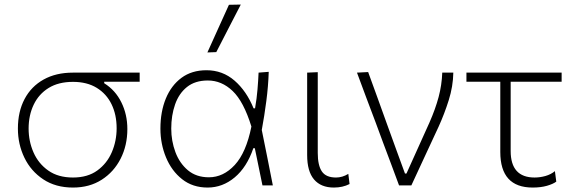

<svg xmlns="http://www.w3.org/2000/svg" viewBox="-20 -813 2515 842"><path d="M300 9.5Q224 9.5 169.8 -26.5Q115.5 -62.5 87 -121.5Q58.5 -180.5 58.5 -249Q58.5 -323.5 87.8 -378.8Q117 -434 171.2 -464.2Q225.5 -494.5 299.5 -494.5H592.5V-454.5H437V-448Q486 -417.5 512.2 -364.2Q538.5 -311 538.5 -247Q538.5 -175.5 509 -117.2Q479.5 -59 426 -24.8Q372.5 9.5 300 9.5ZM300 -34.5Q364.5 -34.5 407 -65.5Q449.5 -96.5 470.5 -145.8Q491.5 -195 491.5 -250.5Q491.5 -310 469.2 -355.8Q447 -401.5 404.2 -427.8Q361.5 -454 300 -454Q236.5 -454 193.2 -427.2Q150 -400.5 127.8 -354Q105.5 -307.5 105.5 -249Q105.5 -193.5 127 -144.5Q148.5 -95.5 191.8 -65Q235 -34.5 300 -34.5Z M890.5 9.5Q825 9.5 778.8 -27Q732.5 -63.5 708 -122.8Q683.5 -182 683.5 -249Q683.5 -323 707.2 -380.8Q731 -438.5 776 -471.8Q821 -505 885.5 -505Q956 -505 1008.5 -459.5Q1061 -414 1092 -338H1098.5Q1106 -381 1109.2 -420.2Q1112.5 -459.5 1114 -494.5L1158.5 -498Q1156.5 -435.5 1148 -370.2Q1139.5 -305 1128 -243Q1140.5 -182 1152.5 -121.5Q1164.5 -61 1176.5 0H1131Q1122.5 -41 1114.2 -81.8Q1106 -122.5 1097.5 -163H1091Q1062.5 -79.5 1009.2 -35Q956 9.5 890.5 9.5ZM896 -35.5Q959.5 -35.5 1009.5 -89.5Q1059.5 -143.5 1082.5 -258Q1048.5 -368 1000.2 -414Q952 -460 891.5 -460Q835.5 -460 800 -431.5Q764.5 -403 747.8 -355Q731 -307 731 -249Q731 -195 749.2 -146Q767.5 -97 804.2 -66.2Q841 -35.5 896 -35.5ZM889.5 -583Q913.5 -636 937 -688.2Q960.5 -740.5 984 -792L1036 -793Q1008.5 -740.5 982 -688.5Q955.5 -636.5 928.5 -584.5Z M1444 9.5Q1387.5 9.5 1357.2 -26Q1327 -61.5 1327 -133V-494.5L1373.5 -496.5V-142Q1373.5 -88 1391.5 -61.2Q1409.5 -34.5 1453.5 -34.5Q1481.5 -34.5 1507.5 -50.5L1513 -6Q1483 9.5 1444 9.5Z M1730 0Q1712.5 -47 1694.8 -94.8Q1677 -142.5 1660 -187.5L1627.5 -275.5Q1607 -329 1586.2 -385Q1565.5 -441 1545.5 -494.5L1594.5 -497Q1612.5 -448 1633.8 -389Q1655 -330 1677.2 -268.5Q1699.5 -207 1720 -150.5L1756 -52H1762.5L1863.5 -276Q1889.5 -335 1903.5 -387.5Q1917.5 -440 1919.5 -494.5H1968Q1967 -434.5 1948 -374Q1929 -313.5 1903.5 -257.5Q1873.5 -193.5 1843.8 -129Q1814 -64.5 1784 0Z M2316 9.5Q2174 9.5 2174 -146.5V-454.5H2025.5V-494.5H2443V-454.5H2219.5V-151Q2219.5 -34.5 2324.5 -34.5Q2348 -34.5 2372 -41.2Q2396 -48 2413.5 -62.5L2419.5 -16.5Q2405.5 -6 2378.5 1.8Q2351.5 9.5 2316 9.5Z"/></svg>

Font: Commissioner ExtraLight
Style: Regular
Weight: 200
Designer: Kostas Bartsokas
Foundry: Kostas Bartsokas
Version: Version 1.000; ttfautohint (v1.8.3)